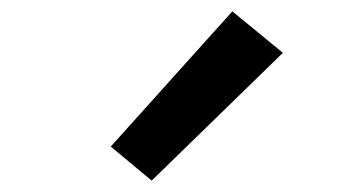

<svg xmlns="http://www.w3.org/2000/svg" viewBox="-20 -827 616 338"><path d="M247 -509 478 -734 389 -807 175 -569Z"/></svg>

Font: Iosevka Sparkle Semibold
Style: Regular
Weight: 600
Designer: Belleve Invis
Foundry: Belleve Invis
Version: Version 4.5.0; ttfautohint (v1.8.3)